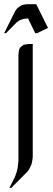

<svg xmlns="http://www.w3.org/2000/svg" viewBox="-20 -622 253 916"><path d="M0 -463.9 51.8 -567.9 60.1 -580.1 64 -584 78.1 -594.2 85.9 -598.1 94.2 -600.1 111.8 -602.1H152.8L209 -488.8L157.2 -463.9H147.9L113.8 -534.2L94.2 -532.2L78.1 -526.9L73.2 -524.9L60.1 -516.1L8.8 -463.9ZM24.9 273.9 50.8 223.1 60.1 196.8 64 180.2 67.9 146V-359.9L69.8 -377.9L71.8 -387.2L76.2 -395L85 -402.8L92.8 -408.2L102.1 -410.2L119.1 -412.1H136.2V128.9L133.8 146L129.9 163.1L119.1 185.1L117.2 188L110.8 196.8L34.2 273.9Z"/></svg>

Font: Petahja
Style: Regular
Weight: 400
Designer: T. Christopher White
Version: Version 1.1